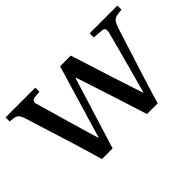

<svg xmlns="http://www.w3.org/2000/svg" viewBox="-87 -727 964 964"><g transform="rotate(-45 395.0 -245.0)"><path d="M-2 -461V-490H209V-461L174 -458Q154 -455 154 -440Q154 -433 156 -428Q165 -398 199.5 -277Q234 -156 255 -89H257L373 -478H449Q524 -240 574 -89H576Q659 -393 666 -423Q668 -433 668 -438Q668 -455 652 -456L595 -461V-490H792V-461Q753 -459 739.5 -449.5Q726 -440 714 -403Q614 -91 588 0H512Q452 -190 389 -381H386L268 0H192Q157 -125 64 -418Q55 -445 43 -452Q31 -459 -2 -461Z"/></g></svg>

Font: Heuristica
Style: Regular
Weight: 400
Version: Version 1.0.1 ; ttfautohint (v1.4.1)